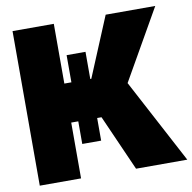

<svg xmlns="http://www.w3.org/2000/svg" viewBox="-81 -809 891 890"><g transform="rotate(-10 364.5 -364.0)"><path d="M35.2 0V-727.5H229.5V-446.3H262.7V-574.2H351.6V-446.3H356.4L473.6 -727.5H707L518.6 -397.5L729.5 0H488.3L372.1 -262.7H351.6V-156.2H262.7V-262.7H229.5V0Z"/></g></svg>

Font: Inter Tight Black
Style: Regular
Weight: 900
Designer: Rasmus Andersson
Foundry: rsms
Version: Version 3.004; ttfautohint (v1.8.4.7-5d5b)